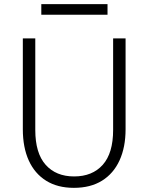

<svg xmlns="http://www.w3.org/2000/svg" viewBox="-20 -885 715 925"><path d="M150 -700V-259Q150 -147 200 -91Q250 -35 337 -35Q425 -35 475 -91Q525 -147 525 -259V-700H585V-262Q585 -176 556 -112.5Q527 -49 471.5 -14.5Q416 20 336 20Q257 20 202 -14.5Q147 -49 118.5 -112Q90 -175 90 -262V-700ZM179 -865H498V-814H179Z"/></svg>

Font: Moderustic Light
Style: Regular
Weight: 300
Designer: Tural Alisoy
Foundry: TAFT Foundry
Version: Version 2.120